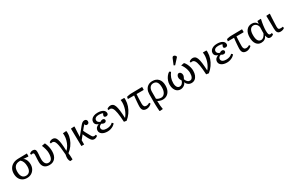

<svg xmlns="http://www.w3.org/2000/svg" viewBox="234 -2688 7248 4799"><g transform="rotate(-30 3858.0 -288.5)"><path d="M285 14Q212 14 158 -18Q104 -50 75 -108.5Q46 -167 46 -247Q46 -330 81 -389.5Q116 -449 180.5 -482.5Q245 -516 335 -517L583 -521V-443L571 -436L437 -446V-444Q464 -433 485 -402Q506 -371 518 -329Q530 -287 530 -241Q530 -167 498.5 -109Q467 -51 412 -18.5Q357 14 285 14ZM289 -48Q359 -48 396 -97Q433 -146 433 -238Q433 -381 354 -446H331Q242 -446 194.5 -394.5Q147 -343 147 -247Q147 -150 183.5 -99Q220 -48 289 -48Z M932 14Q835 14 784.5 -37.5Q734 -89 734 -189Q734 -240 736 -272Q738 -304 740 -332.5Q742 -361 742 -400Q742 -446 702 -446Q680 -446 660 -438L650 -476Q693 -516 744 -516Q831 -516 831 -426Q831 -385 828.5 -356.5Q826 -328 823.5 -298Q821 -268 821 -220Q821 -137 851.5 -92.5Q882 -48 938 -48Q1002 -48 1032.5 -100Q1063 -152 1063 -260Q1063 -309 1047.5 -371.5Q1032 -434 1004 -497L1091 -514L1103 -507Q1130 -449 1144.5 -385Q1159 -321 1159 -260Q1159 -130 1099 -58Q1039 14 932 14Z M1425 186Q1400 146 1396 99Q1392 52 1408 -17Q1399 -143 1387.5 -226.5Q1376 -310 1360.5 -358Q1345 -406 1323 -426Q1301 -446 1269 -446Q1258 -446 1227 -438L1217 -476Q1234 -494 1262 -505Q1290 -516 1318 -516Q1358 -516 1385.5 -495Q1413 -474 1430.5 -425.5Q1448 -377 1457.5 -294Q1467 -211 1471 -87H1477Q1520 -128 1552 -186Q1584 -244 1602 -310.5Q1620 -377 1620 -442Q1620 -461 1618.5 -477Q1617 -493 1615 -507L1707 -514L1719 -507Q1721 -496 1721.5 -480.5Q1722 -465 1722 -449Q1722 -368 1692 -285Q1662 -202 1609 -129.5Q1556 -57 1486 -7Q1491 27 1494.5 79Q1498 131 1498 178Q1451 188 1425 186Z M2226 14Q2188 14 2164 -4Q2140 -22 2110 -72Q2100 -88 2084 -119Q2068 -150 2053 -183.5Q2038 -217 2029 -239L1935 -122V0H1856L1847 -507L1939 -514L1951 -507Q1947 -433 1943 -366.5Q1939 -300 1937 -218L2109 -432Q2151 -484 2179 -502.5Q2207 -521 2241 -521Q2271 -521 2289.5 -502.5Q2308 -484 2308 -454Q2308 -423 2291.5 -406Q2275 -389 2244 -389Q2199 -389 2199 -433Q2192 -433 2176 -417.5Q2160 -402 2138 -375L2084 -308Q2095 -283 2117 -241Q2139 -199 2185 -117Q2205 -80 2221 -68Q2237 -56 2265 -56Q2285 -56 2311 -64L2321 -26Q2302 -8 2276.5 3Q2251 14 2226 14Z M2610 14Q2513 14 2455 -25Q2397 -64 2397 -130Q2397 -219 2503 -258V-259Q2408 -290 2408 -370Q2408 -415 2435 -449Q2462 -483 2509.5 -502Q2557 -521 2620 -521Q2717 -521 2773 -486Q2829 -451 2829 -390Q2829 -363 2812 -347.5Q2795 -332 2766 -332Q2740 -332 2725 -343Q2710 -354 2710 -374Q2710 -387 2716 -401Q2722 -415 2736 -438Q2695 -460 2624 -460Q2563 -460 2529 -437Q2495 -414 2495 -373Q2495 -343 2516 -320Q2537 -297 2574 -286Q2607 -313 2641 -313Q2667 -313 2684 -298.5Q2701 -284 2701 -262Q2701 -239 2684 -223.5Q2667 -208 2641 -208Q2599 -208 2569 -235Q2531 -225 2510 -202.5Q2489 -180 2489 -149Q2489 -107 2525.5 -83.5Q2562 -60 2627 -60Q2740 -60 2804 -126L2838 -91Q2816 -60 2780 -36.5Q2744 -13 2700 0.5Q2656 14 2610 14Z M3152 18 3080 7Q3071 -161 3053.5 -260Q3036 -359 3007.5 -402.5Q2979 -446 2934 -446Q2915 -446 2894 -438L2884 -476Q2901 -493 2931.5 -504.5Q2962 -516 2988 -516Q3030 -516 3058.5 -494Q3087 -472 3105.5 -421Q3124 -370 3135 -283.5Q3146 -197 3151 -68H3156Q3218 -142 3252.5 -240.5Q3287 -339 3287 -439Q3287 -476 3281 -507H3373L3387 -501Q3389 -493 3389 -483.5Q3389 -474 3389 -449Q3389 -364 3360 -279Q3331 -194 3278 -117.5Q3225 -41 3152 18Z M3735 14Q3667 14 3635.5 -21.5Q3604 -57 3604 -133Q3604 -154 3606.5 -191.5Q3609 -229 3612.5 -274Q3616 -319 3620.5 -362Q3625 -405 3629 -436H3450L3460 -495Q3476 -500 3498 -504.5Q3520 -509 3542.5 -512.5Q3565 -516 3579 -516L3909 -521V-443L3897 -436H3700Q3697 -407 3694.5 -359Q3692 -311 3690.5 -257.5Q3689 -204 3689 -160Q3689 -59 3765 -59Q3815 -59 3862 -91L3884 -55Q3853 -23 3813.5 -4.5Q3774 14 3735 14Z M3996 223 3984 216Q3981 179 3978.5 134.5Q3976 90 3974.5 47.5Q3973 5 3973 -27L3974 -273Q3974 -348 4002 -404Q4030 -460 4081 -490.5Q4132 -521 4200 -521Q4310 -521 4372 -452.5Q4434 -384 4434 -261Q4434 -177 4405 -115Q4376 -53 4323 -19.5Q4270 14 4198 14Q4167 14 4127.5 2Q4088 -10 4063 -26H4061Q4061 39 4066.5 104Q4072 169 4082 216ZM4189 -48Q4254 -48 4293.5 -106Q4333 -164 4333 -260Q4333 -363 4299.5 -412.5Q4266 -462 4195 -462Q4133 -462 4097 -416.5Q4061 -371 4061 -292V-93Q4078 -75 4116.5 -61.5Q4155 -48 4189 -48Z M4714 14Q4659 14 4618 -15.5Q4577 -45 4554 -98.5Q4531 -152 4531 -223Q4531 -281 4550.5 -336.5Q4570 -392 4604.5 -438.5Q4639 -485 4685 -514L4725 -487Q4630 -366 4630 -215Q4630 -141 4656.5 -99.5Q4683 -58 4731 -58Q4806 -58 4846 -163Q4825 -198 4816.5 -221.5Q4808 -245 4808 -268Q4808 -309 4828 -336Q4848 -363 4876 -363Q4906 -363 4927 -335.5Q4948 -308 4948 -268Q4948 -249 4938 -222Q4928 -195 4910 -163Q4949 -58 5025 -58Q5072 -58 5097.5 -102.5Q5123 -147 5123 -230Q5123 -272 5110 -320.5Q5097 -369 5074.5 -415Q5052 -461 5022 -497L5109 -514L5121 -507Q5149 -477 5171 -431.5Q5193 -386 5206 -335Q5219 -284 5219 -236Q5219 -161 5196 -104.5Q5173 -48 5131 -17Q5089 14 5033 14Q4980 14 4939 -15Q4898 -44 4880 -95H4877Q4868 -65 4843 -40Q4818 -15 4784.5 -0.5Q4751 14 4714 14ZM4895 -576 4860 -594 4927 -757Q4937 -781 4947.5 -790.5Q4958 -800 4976 -800Q5016 -800 5039 -749V-735Z M5525 18 5453 7Q5444 -161 5426.5 -260Q5409 -359 5380.5 -402.5Q5352 -446 5307 -446Q5288 -446 5267 -438L5257 -476Q5274 -493 5304.5 -504.5Q5335 -516 5361 -516Q5403 -516 5431.5 -494Q5460 -472 5478.5 -421Q5497 -370 5508 -283.5Q5519 -197 5524 -68H5529Q5591 -142 5625.5 -240.5Q5660 -339 5660 -439Q5660 -476 5654 -507H5746L5760 -501Q5762 -493 5762 -483.5Q5762 -474 5762 -449Q5762 -364 5733 -279Q5704 -194 5651 -117.5Q5598 -41 5525 18Z M6057 14Q5960 14 5902 -25Q5844 -64 5844 -130Q5844 -219 5950 -258V-259Q5855 -290 5855 -370Q5855 -415 5882 -449Q5909 -483 5956.5 -502Q6004 -521 6067 -521Q6164 -521 6220 -486Q6276 -451 6276 -390Q6276 -363 6259 -347.5Q6242 -332 6213 -332Q6187 -332 6172 -343Q6157 -354 6157 -374Q6157 -387 6163 -401Q6169 -415 6183 -438Q6142 -460 6071 -460Q6010 -460 5976 -437Q5942 -414 5942 -373Q5942 -343 5963 -320Q5984 -297 6021 -286Q6054 -313 6088 -313Q6114 -313 6131 -298.5Q6148 -284 6148 -262Q6148 -239 6131 -223.5Q6114 -208 6088 -208Q6046 -208 6016 -235Q5978 -225 5957 -202.5Q5936 -180 5936 -149Q5936 -107 5972.5 -83.5Q6009 -60 6074 -60Q6187 -60 6251 -126L6285 -91Q6263 -60 6227 -36.5Q6191 -13 6147 0.5Q6103 14 6057 14Z M6619 14Q6551 14 6519.5 -21.5Q6488 -57 6488 -133Q6488 -154 6490.5 -191.5Q6493 -229 6496.5 -274Q6500 -319 6504.5 -362Q6509 -405 6513 -436H6334L6344 -495Q6360 -500 6382 -504.5Q6404 -509 6426.5 -512.5Q6449 -516 6463 -516L6793 -521V-443L6781 -436H6584Q6581 -407 6578.5 -359Q6576 -311 6574.5 -257.5Q6573 -204 6573 -160Q6573 -59 6649 -59Q6699 -59 6746 -91L6768 -55Q6737 -23 6697.5 -4.5Q6658 14 6619 14Z M7045 14Q6956 14 6905.5 -55.5Q6855 -125 6855 -247Q6855 -374 6913 -447.5Q6971 -521 7071 -521Q7178 -521 7220 -428H7222L7228 -507L7320 -514L7332 -507Q7312 -422 7300.5 -339Q7289 -256 7289 -194Q7289 -118 7302 -88.5Q7315 -59 7349 -59Q7355 -59 7365.5 -61Q7376 -63 7391 -67L7401 -26Q7383 -8 7357 3Q7331 14 7306 14Q7266 14 7245.5 -10.5Q7225 -35 7214 -93H7211Q7163 14 7045 14ZM7075 -48Q7154 -48 7206 -165Q7206 -182 7206.5 -215.5Q7207 -249 7208 -285.5Q7209 -322 7210 -347Q7198 -399 7163.5 -430.5Q7129 -462 7083 -462Q7022 -462 6989 -409Q6956 -356 6956 -255Q6956 -48 7075 -48Z M7599 14Q7541 14 7515.5 -23Q7490 -60 7490 -143Q7490 -178 7489.5 -228Q7489 -278 7488 -332Q7487 -386 7486.5 -432.5Q7486 -479 7485 -507L7577 -514L7589 -507Q7586 -469 7583 -416Q7580 -363 7577.5 -308Q7575 -253 7573.5 -208Q7572 -163 7572 -140Q7572 -92 7587 -75.5Q7602 -59 7645 -59Q7686 -59 7706 -67L7716 -26Q7697 -7 7666 3.5Q7635 14 7599 14Z"/></g></svg>

Font: Literata 12pt
Style: Regular
Weight: 400
Designer: Latin by Veronika Burian and Jose Scaglione. Greek by Irene Vlachou. Cyrillic by Vera Evstafieva.
Foundry: TypeTogether
Version: Version 3.002